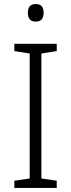

<svg xmlns="http://www.w3.org/2000/svg" viewBox="-20 -1024 351 951"><path d="M261 -93H51V-129L127 -140V-759L51 -771V-807H261V-771L185 -759V-140L261 -129ZM157 -1004Q196 -1004 196 -961Q196 -917 157 -917Q118 -917 118 -961Q118 -1004 157 -1004Z"/></svg>

Font: Noto Sans Kannada UI Light
Style: Regular
Weight: 300
Designer: Jelle Bosma - Monotype Design Team
Foundry: Monotype Imaging Inc.
Version: Version 2.005; ttfautohint (v1.8.4.7-5d5b)